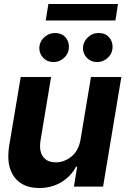

<svg xmlns="http://www.w3.org/2000/svg" viewBox="-20 -929 662 956"><path d="M554.7 -827.1H207.7L220.9 -909.1H567.5ZM464.1 -620Q430.8 -620 410.2 -643.8Q393.1 -663 393.1 -688.9Q393.1 -718.8 416.2 -741.8Q438.9 -764.6 470.9 -764.6Q505.7 -764.6 524.9 -741.1Q540.5 -722.3 540.5 -696.7Q540.5 -663.4 517 -641.7Q494.3 -620 464.1 -620ZM246.8 -620Q215.2 -620 195.3 -641Q175.8 -661.6 175.8 -689.3Q175.8 -704.5 182.7 -719.6Q189.6 -734.7 204.5 -746.8Q226.6 -764.6 253.6 -764.6Q288.4 -764.6 307.5 -741.1Q323.2 -722.3 323.2 -696.7Q323.2 -663.4 299.7 -641.7Q277 -620 246.8 -620ZM175.4 7.1Q101.9 7.1 61.4 -35.5Q21.3 -78.5 21.3 -150.9Q21.3 -162.3 22.2 -174Q23.1 -185.7 24.9 -198.2L83.1 -545.5H234.4L181.1 -225.1Q180.4 -218.8 179.9 -212.9Q179.3 -207 179.3 -201.3Q179.3 -164.1 199.6 -142.4Q219.8 -120.7 258.5 -120.7Q299.4 -120.7 335.2 -149.1Q370.4 -177.2 380.7 -232.2L432.9 -545.5H584.2L493.3 0H348L364.3 -99.1H358.7Q346.2 -75.6 328.1 -56.3Q310 -36.9 286.9 -22.7Q263.8 -8.5 235.8 -0.7Q207.7 7.1 175.4 7.1Z"/></svg>

Font: Linik Sans
Style: Bold Italic
Weight: 700
Italic angle: 9°
Designer: Fonts by Rasmus Andersson / Changes by Cristiano Sobral with parts from Marc Monis
Foundry: rsms
Version: Version 3.020; ttfautohint (v1.6)